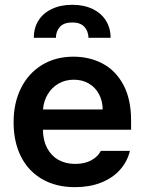

<svg xmlns="http://www.w3.org/2000/svg" viewBox="-20 -775 607 806"><path d="M37.1 -261.7Q37.1 -343.3 68.4 -405.5Q99.6 -467.8 156.5 -502.4Q213.4 -537.1 288.1 -537.1Q355.5 -537.1 410.4 -508.3Q465.3 -479.5 497.8 -419.2Q530.3 -358.9 530.3 -269.5V-230.5H160.2Q160.6 -186 177.7 -153.6Q194.8 -121.1 225.1 -104Q255.4 -86.9 295.9 -86.9Q335.4 -86.9 363.3 -102.1Q391.1 -117.2 403.3 -141.6H525.4Q514.2 -95.7 482.9 -61.3Q451.7 -26.9 403.6 -8.1Q355.5 10.7 294.9 10.7Q215.8 10.7 157.5 -22.7Q99.1 -56.2 68.1 -117.7Q37.1 -179.2 37.1 -261.7ZM411.1 -315.4Q410.6 -351.6 395.5 -379.9Q380.4 -408.2 353 -424.3Q325.7 -440.4 290 -440.4Q253.4 -440.4 224.9 -423.6Q196.3 -406.7 179.7 -378.2Q163.1 -349.6 160.6 -315.4ZM283.2 -754.9Q332 -754.9 368.7 -737.3Q405.3 -719.7 424.8 -688.2Q444.3 -656.7 444.3 -616.2H351.6Q350.6 -644.5 334 -662.6Q317.4 -680.7 283.2 -680.7Q248.5 -680.7 231.7 -662.4Q214.8 -644 214.8 -616.2H122.1Q121.6 -656.7 141.1 -688.2Q160.6 -719.7 197.5 -737.3Q234.4 -754.9 283.2 -754.9Z"/></svg>

Font: Pretendard SemiBold
Style: Regular
Weight: 600
Designer: Base glyphs from Inter by Rasmus Andersson; Hangeul glyphs from Noto Sans CJK(Source Han Sans) by Jang Soo-young and Kan
Foundry: Kil Hyung-jin
Version: Version 1.309